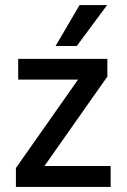

<svg xmlns="http://www.w3.org/2000/svg" viewBox="-20 -740 501 760"><path d="M284 -558H200L295 -720H404ZM418 0H43V-75L289 -425H52V-507H405V-437L156 -83H418Z"/></svg>

Font: Hind Jalandhar Medium
Style: Regular
Weight: 500
Designer: Namrata Goyal
Foundry: Indian Type Foundry
Version: Version 0.702;PS 1.0;hotconv 1.0.81;makeotf.lib2.5.63406